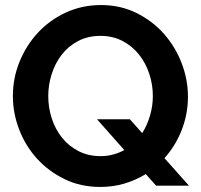

<svg xmlns="http://www.w3.org/2000/svg" viewBox="-20 -735 795 760"><path d="M557 -46Q518 -22 473 -8.5Q428 5 377 5Q299 5 235.5 -26Q172 -57 126.5 -107Q81 -157 56 -222Q31 -287 31 -355Q31 -426 57.5 -491Q84 -556 130.5 -606Q177 -656 241 -685.5Q305 -715 380 -715Q457 -715 520.5 -683.5Q584 -652 629 -601Q674 -550 699 -485Q724 -420 724 -353Q724 -284 699.5 -221Q675 -158 631 -109L728 0H598ZM378 -117Q405 -117 428.5 -123.5Q452 -130 472 -141L364 -263H494L543 -208Q563 -240 574 -278Q585 -316 585 -355Q585 -401 570.5 -444Q556 -487 529.5 -520Q503 -553 464.5 -573Q426 -593 378 -593Q328 -593 289 -572.5Q250 -552 224 -518Q198 -484 184.5 -441.5Q171 -399 171 -355Q171 -309 185 -266Q199 -223 225.5 -190Q252 -157 290.5 -137Q329 -117 378 -117Z"/></svg>

Font: PTCRaleway
Style: Bold
Weight: 700
Designer: Matt McInerney, Pablo Impallari, Rodrigo Fuenzalida
Foundry: Matt McInerney, Pablo Impallari, Rodrigo Fuenzalida
Version: Version 3.000g; ttfautohint (v1.5) -l 8 -r 28 -G 28 -x 14 -D